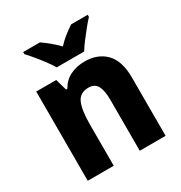

<svg xmlns="http://www.w3.org/2000/svg" viewBox="-178 -895 966 1023"><g transform="rotate(-30 305.0 -383.0)"><path d="M369 -559Q449 -559 497 -510Q545 -461 545 -359V0H386V-313Q386 -370 370.5 -399Q355 -428 317 -428Q264 -428 245 -385Q226 -342 226 -253V0H66V-549H189L209 -479H217Q240 -520 279.5 -539.5Q319 -559 369 -559ZM225 -606Q213 -627 192.5 -654.5Q172 -682 150 -708.5Q128 -735 111 -753V-766H214Q236 -751 260.5 -731Q285 -711 309 -686Q333 -712 358 -731.5Q383 -751 406 -766H508V-753Q491 -735 469.5 -708.5Q448 -682 427.5 -655Q407 -628 394 -606Z"/></g></svg>

Font: Noto Sans Gurmukhi SemiCondensed ExtraBold
Style: Regular
Weight: 800
Width: 4
Designer: Jelle Bosma - Monotype Design Team
Foundry: Monotype Imaging Inc.
Version: Version 2.004; ttfautohint (v1.8.4.7-5d5b)